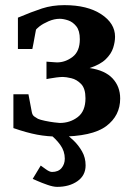

<svg xmlns="http://www.w3.org/2000/svg" viewBox="-20 -520 520 748"><path d="M210.9 12.2Q164.6 12.2 124.5 4.6Q84.5 -2.9 32.2 -21V-152.8H90.8L104 -83Q106.4 -70.8 114 -65.9Q121.6 -61 127.9 -57.1Q136.7 -53.2 155.3 -49.3Q173.8 -45.4 191.2 -43.2Q208.5 -41 212.9 -41Q252.9 -41 283 -64Q313 -86.9 313 -137.2Q313 -175.3 295.9 -192.9Q278.8 -210.4 257.8 -215.3Q236.8 -220.2 225.1 -220.2Q215.3 -220.2 200 -218.3Q184.6 -216.3 172.9 -214.1Q161.1 -211.9 161.1 -211.9V-279.8Q182.1 -278.3 190.7 -277.6Q199.2 -276.9 202.1 -276.9Q234.4 -276.9 262.7 -298.3Q291 -319.8 291 -367.2Q291 -400.4 277.3 -417.5Q263.7 -434.6 245.4 -440.7Q227.1 -446.8 212.9 -446.8Q191.4 -446.8 169.4 -437.3Q147.5 -427.7 134.8 -418Q131.3 -415 125.7 -410.2Q120.1 -405.3 120.1 -403.8Q120.1 -403.8 116.9 -386.7Q113.8 -369.6 110.4 -351.3Q106.9 -333 106 -329.1H49.8V-451.2Q104 -474.1 143.8 -487.1Q183.6 -500 231 -500Q320.3 -500 374.3 -464.6Q428.2 -429.2 428.2 -377Q428.2 -356.9 420.9 -333.7Q413.6 -310.5 392.3 -289.6Q371.1 -268.6 329.1 -254.9Q389.2 -246.1 418.7 -214.4Q448.2 -182.6 448.2 -136.2Q448.2 -69.3 393.8 -28.6Q339.4 12.2 210.9 12.2ZM202.6 208Q187.5 208 165 200.2Q142.6 192.4 125 184.6Q107.4 176.8 107.4 176.8L138.7 125Q143.1 127.9 158 138.9Q172.9 149.9 182.6 149.9Q207 149.9 219.7 134.8Q232.4 119.6 232.4 98.1Q232.4 68.8 214.8 44.4Q197.3 20 169.4 -1H232.4Q247.6 9.3 266.6 27.3Q285.6 45.4 299.6 69.8Q313.5 94.2 313.5 124Q313.5 163.6 281.7 185.8Q250 208 202.6 208Z"/></svg>

Font: Charis
Style: Bold
Weight: 700
Designer: Walt Agee, Miriam Martin, Annie Olsen, Victor Gaultney, Lorna Priest, Alan Ward, Bob Hallissy, Martin Hosken, Sharon Cor
Foundry: SIL Global
Version: Version 7.000